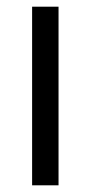

<svg xmlns="http://www.w3.org/2000/svg" viewBox="-20 -554 268 574"><path d="M76 -534H155V0H76Z"/></svg>

Font: Exo
Style: Regular
Weight: 400
Designer: Natanael Gama
Foundry: Natanael Gama
Version: Version 1.500; ttfautohint (v1.6)